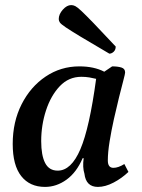

<svg xmlns="http://www.w3.org/2000/svg" viewBox="-20 -723 560 755"><path d="M157 12Q97 12 63.5 -30.5Q30 -73 30 -157Q30 -244 65 -313Q100 -382 159.5 -422Q219 -462 292 -462Q350 -462 390 -441L421 -462Q443 -462 457.5 -457.5Q472 -453 472 -438Q472 -433 465 -406.5Q458 -380 448 -340Q438 -300 428 -255Q418 -210 411 -167Q404 -124 404 -92Q404 -63 426 -63Q445 -63 469 -78L485 -47Q459 -22 426.5 -5Q394 12 365 12Q318 12 312 -40Q304 -65 309 -101H305Q281 -45 241.5 -16.5Q202 12 157 12ZM142 -168Q142 -112 157.5 -82Q173 -52 207 -52Q260 -52 296 -136Q332 -220 358 -413Q346 -416 331.5 -418.5Q317 -421 300 -421Q250 -421 215 -384Q180 -347 161 -289Q142 -231 142 -168ZM410 -512Q338 -554 297.5 -578.5Q257 -603 238.5 -615.5Q220 -628 215.5 -634.5Q211 -641 211 -648Q211 -667 227 -685Q243 -703 260 -703Q268 -703 276 -699Q284 -695 300 -680Q316 -665 348 -632Q380 -599 435 -540Q435 -527 427 -519.5Q419 -512 410 -512Z"/></svg>

Font: Petrona SemiBold
Style: Italic
Weight: 600
Italic angle: -9°
Designer: Ringo R. Seeber
Foundry: Ringo R. Seeber
Version: Version 2.001; ttfautohint (v1.8.3)